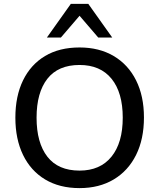

<svg xmlns="http://www.w3.org/2000/svg" viewBox="-20 -958 819 987"><path d="M59 -353Q59 -464 98.5 -545Q138 -626 211.5 -670Q285 -714 389 -714Q490 -714 564.5 -670Q639 -626 679.5 -545Q720 -464 720 -354Q720 -243 679.5 -161.5Q639 -80 564.5 -35.5Q490 9 389 9Q286 9 212 -35.5Q138 -80 98.5 -161.5Q59 -243 59 -353ZM168 -353Q168 -224 223.5 -152.5Q279 -81 389 -81Q495 -81 553 -152.5Q611 -224 611 -353Q611 -482 553.5 -553Q496 -624 389 -624Q279 -624 223.5 -553Q168 -482 168 -353ZM221 -765 344 -938H434L557 -765H485L389 -877L293 -765Z"/></svg>

Font: Mulish SemiBold
Style: Regular
Weight: 600
Designer: Vernon Adams
Foundry: Vernon Adams
Version: Version 3.603; ttfautohint (v1.8.3)